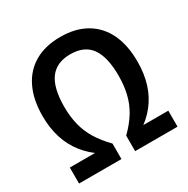

<svg xmlns="http://www.w3.org/2000/svg" viewBox="-162 -862 989 1008"><g transform="rotate(-30 333.0 -358.0)"><path d="M34 0V-97H218V-75Q160 -112 121.5 -160.5Q83 -209 64 -269.5Q45 -330 45 -402Q45 -501 79 -571.5Q113 -642 177.5 -679Q242 -716 333 -716Q424 -716 488.5 -678.5Q553 -641 586.5 -571Q620 -501 620 -402Q620 -329 601.5 -269Q583 -209 545 -160.5Q507 -112 448 -75V-97H631V0H374V-94Q419 -138 446 -182.5Q473 -227 485 -277.5Q497 -328 497 -387Q497 -500 457.5 -555.5Q418 -611 333 -611Q249 -611 208.5 -556Q168 -501 168 -387Q168 -328 180.5 -277.5Q193 -227 220.5 -182.5Q248 -138 291 -94V0Z"/></g></svg>

Font: Nunito Sans 10pt Condensed
Style: Bold
Weight: 700
Width: 3
Designer: Vernon Adams
Foundry: Vernon Adams
Version: Version 3.101;gftools[0.9.27]